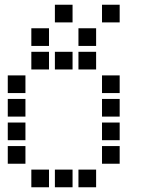

<svg xmlns="http://www.w3.org/2000/svg" viewBox="-20 -808 640 815"><path d="M214 -788Q213 -788 213 -788Q213 -788 213 -787V-714Q213 -713 213 -713Q213 -713 214 -713H287Q288 -713 288 -713Q288 -713 288 -714V-787Q288 -788 288 -788Q288 -788 287 -788ZM414 -788Q413 -788 413 -788Q413 -788 413 -787V-714Q413 -713 413 -713Q413 -713 414 -713H487Q488 -713 488 -713Q488 -713 488 -714V-787Q488 -788 488 -788Q488 -788 487 -788ZM114 -688Q113 -688 113 -688Q113 -688 113 -687V-614Q113 -613 113 -613Q113 -613 114 -613H187Q188 -613 188 -613Q188 -613 188 -614V-687Q188 -688 188 -688Q188 -688 187 -688ZM314 -688Q313 -688 313 -688Q313 -688 313 -687V-614Q313 -613 313 -613Q313 -613 314 -613H387Q388 -613 388 -613Q388 -613 388 -614V-687Q388 -688 388 -688Q388 -688 387 -688ZM114 -588Q113 -588 113 -588Q113 -588 113 -587V-514Q113 -513 113 -513Q113 -513 114 -513H187Q188 -513 188 -513Q188 -513 188 -514V-587Q188 -588 188 -588Q188 -588 187 -588ZM214 -588Q213 -588 213 -588Q213 -588 213 -587V-514Q213 -513 213 -513Q213 -513 214 -513H287Q288 -513 288 -513Q288 -513 288 -514V-587Q288 -588 288 -588Q288 -588 287 -588ZM314 -588Q313 -588 313 -588Q313 -588 313 -587V-514Q313 -513 313 -513Q313 -513 314 -513H387Q388 -513 388 -513Q388 -513 388 -514V-587Q388 -588 388 -588Q388 -588 387 -588ZM14 -488Q13 -488 13 -488Q13 -488 13 -487V-414Q13 -413 13 -413Q13 -413 14 -413H87Q88 -413 88 -413Q88 -413 88 -414V-487Q88 -488 88 -488Q88 -488 87 -488ZM414 -488Q413 -488 413 -488Q413 -488 413 -487V-414Q413 -413 413 -413Q413 -413 414 -413H487Q488 -413 488 -413Q488 -413 488 -414V-487Q488 -488 488 -488Q488 -488 487 -488ZM14 -388Q13 -388 13 -388Q13 -388 13 -387V-314Q13 -313 13 -313Q13 -313 14 -313H87Q88 -313 88 -313Q88 -313 88 -314V-387Q88 -388 88 -388Q88 -388 87 -388ZM414 -388Q413 -388 413 -388Q413 -388 413 -387V-314Q413 -313 413 -313Q413 -313 414 -313H487Q488 -313 488 -313Q488 -313 488 -314V-387Q488 -388 488 -388Q488 -388 487 -388ZM14 -288Q13 -288 13 -288Q13 -288 13 -287V-214Q13 -213 13 -213Q13 -213 14 -213H87Q88 -213 88 -213Q88 -213 88 -214V-287Q88 -288 88 -288Q88 -288 87 -288ZM414 -288Q413 -288 413 -288Q413 -288 413 -287V-214Q413 -213 413 -213Q413 -213 414 -213H487Q488 -213 488 -213Q488 -213 488 -214V-287Q488 -288 488 -288Q488 -288 487 -288ZM14 -188Q13 -188 13 -188Q13 -188 13 -187V-114Q13 -113 13 -113Q13 -113 14 -113H87Q88 -113 88 -113Q88 -113 88 -114V-187Q88 -188 88 -188Q88 -188 87 -188ZM414 -188Q413 -188 413 -188Q413 -188 413 -187V-114Q413 -113 413 -113Q413 -113 414 -113H487Q488 -113 488 -113Q488 -113 488 -114V-187Q488 -188 488 -188Q488 -188 487 -188ZM114 -88Q113 -88 113 -88Q113 -88 113 -87V-14Q113 -13 113 -13Q113 -13 114 -13H187Q188 -13 188 -13Q188 -13 188 -14V-87Q188 -88 188 -88Q188 -88 187 -88ZM214 -88Q213 -88 213 -88Q213 -88 213 -87V-14Q213 -13 213 -13Q213 -13 214 -13H287Q288 -13 288 -13Q288 -13 288 -14V-87Q288 -88 288 -88Q288 -88 287 -88ZM314 -88Q313 -88 313 -88Q313 -88 313 -87V-14Q313 -13 313 -13Q313 -13 314 -13H387Q388 -13 388 -13Q388 -13 388 -14V-87Q388 -88 388 -88Q388 -88 387 -88Z"/></svg>

Font: Doto
Style: Bold
Weight: 700
Monospace: yes
Version: Version 1.000